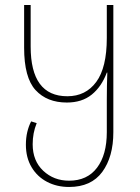

<svg xmlns="http://www.w3.org/2000/svg" viewBox="-20 -734 556 764"><path d="M255 10Q206 10 167 -10.5Q128 -31 105.5 -69Q83 -107 83 -158Q83 -185 88.5 -208.5Q94 -232 104 -251L126 -244Q110 -205 110 -160Q110 -94 152 -54.5Q194 -15 255 -15Q327 -15 366 -66.5Q405 -118 405 -208V-338Q405 -361 405.5 -392.5Q406 -424 407 -445H405Q384 -389 345 -357.5Q306 -326 246 -326Q167 -326 121.5 -375.5Q76 -425 76 -544V-714H102V-549Q102 -351 248 -351Q321 -351 363 -408Q405 -465 405 -583V-714H431V-208Q431 -110 387 -50Q343 10 255 10Z"/></svg>

Font: Noto Sans Georgian Condensed Thin
Style: Regular
Weight: 100
Width: 3
Designer: Monotype Design Team, Akaki Razmadze
Foundry: Google LLC
Version: Version 2.005; ttfautohint (v1.8.4.7-5d5b)